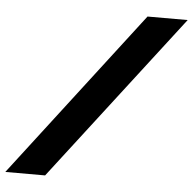

<svg xmlns="http://www.w3.org/2000/svg" viewBox="-90 -724 778 774"><g transform="rotate(5 299.5 -337.0)"><path d="M-40.5 0H120.5L638.5 -674H476Z"/></g></svg>

Font: Anybody Expanded
Style: Bold Italic
Weight: 700
Width: 7
Italic angle: -10°
Version: Version 1.113;gftools[0.9.25]